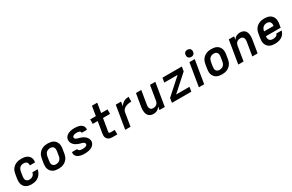

<svg xmlns="http://www.w3.org/2000/svg" viewBox="192 -2252 5716 3761"><g transform="rotate(-30 3050.0 -371.0)"><path d="M250 8Q218 8 187.5 2Q157 -4 131 -18.5Q105 -33 86.5 -56.5Q68 -80 59.5 -109Q51 -138 50.5 -169.5Q50 -201 55 -233L72 -333Q76 -360 86 -387.5Q96 -415 114 -438.5Q132 -462 156 -480Q180 -498 207.5 -509Q235 -520 262.5 -524Q290 -528 317 -528Q346 -528 373.5 -524.5Q401 -521 426 -511.5Q451 -502 471.5 -485.5Q492 -469 505 -446Q518 -423 522 -395.5Q526 -368 521 -340L520 -331H401V-335Q404 -355 399.5 -374Q395 -393 381 -405.5Q367 -418 348 -422.5Q329 -427 309 -427Q287 -427 265.5 -419.5Q244 -412 227.5 -396Q211 -380 202 -359Q193 -338 189 -317L173 -217Q169 -193 170.5 -170Q172 -147 183 -129Q194 -111 214.5 -102Q235 -93 259 -93Q278 -93 298.5 -98.5Q319 -104 336 -117.5Q353 -131 363.5 -150Q374 -169 377 -189H496V-188Q491 -161 479.5 -134Q468 -107 451 -83.5Q434 -60 410.5 -41.5Q387 -23 360 -12Q333 -1 305 3.5Q277 8 250 8Z M856 8Q824 8 792.5 2.5Q761 -3 735 -17.5Q709 -32 689.5 -55.5Q670 -79 660 -108Q650 -137 650 -169Q650 -201 655 -233L672 -333Q676 -360 686 -387Q696 -414 714 -438Q732 -462 756 -480Q780 -498 807 -509Q834 -520 862 -524Q890 -528 917 -528Q949 -528 980.5 -522.5Q1012 -517 1038.5 -502.5Q1065 -488 1084.5 -464.5Q1104 -441 1113.5 -412Q1123 -383 1123.5 -351Q1124 -319 1118 -287L1102 -187Q1097 -160 1087 -133Q1077 -106 1059 -82Q1041 -58 1017 -40Q993 -22 966.5 -11Q940 0 911.5 4Q883 8 856 8ZM856 -93Q878 -93 901 -99.5Q924 -106 942.5 -122Q961 -138 971 -159.5Q981 -181 984 -203L1001 -303Q1005 -326 1003.5 -349Q1002 -372 991 -390.5Q980 -409 960 -418Q940 -427 917 -427Q895 -427 872 -420.5Q849 -414 831 -398Q813 -382 803 -360.5Q793 -339 789 -317L773 -217Q769 -194 770 -171Q771 -148 782 -129.5Q793 -111 813 -102Q833 -93 856 -93Z M1452 8Q1426 8 1401.5 6Q1377 4 1353 -2.5Q1329 -9 1308 -20Q1287 -31 1271 -48Q1255 -65 1248 -88.5Q1241 -112 1246 -138L1247 -144H1366L1365 -143Q1364 -132 1369 -123.5Q1374 -115 1382 -109.5Q1390 -104 1399.5 -101Q1409 -98 1419 -96Q1429 -94 1439.5 -93.5Q1450 -93 1460 -93Q1470 -93 1480 -93.5Q1490 -94 1500.5 -95.5Q1511 -97 1521 -100Q1531 -103 1540 -108Q1549 -113 1556.5 -121Q1564 -129 1566 -139Q1568 -155 1559 -167Q1550 -179 1538 -186.5Q1526 -194 1511 -198Q1496 -202 1481.5 -205.5Q1467 -209 1453 -213.5Q1439 -218 1425.5 -223.5Q1412 -229 1399 -235.5Q1386 -242 1373.5 -250Q1361 -258 1351 -267.5Q1341 -277 1331.5 -288Q1322 -299 1315 -312Q1308 -325 1303.5 -339Q1299 -353 1297.5 -368Q1296 -383 1299 -399Q1302 -421 1314.5 -442Q1327 -463 1346 -478.5Q1365 -494 1387 -503.5Q1409 -513 1431.5 -518.5Q1454 -524 1476.5 -526Q1499 -528 1521 -528Q1546 -528 1570.5 -525.5Q1595 -523 1618 -517Q1641 -511 1661.5 -499.5Q1682 -488 1697 -471Q1712 -454 1718 -430.5Q1724 -407 1720 -382L1719 -376H1600V-377Q1603 -392 1593 -403Q1583 -414 1570 -419Q1557 -424 1542.5 -425.5Q1528 -427 1513 -427Q1499 -427 1485 -425.5Q1471 -424 1457 -419.5Q1443 -415 1430.5 -405Q1418 -395 1416 -382Q1413 -366 1422 -353.5Q1431 -341 1443.5 -334Q1456 -327 1470.5 -323Q1485 -319 1499.5 -315Q1514 -311 1528 -306.5Q1542 -302 1555.5 -296.5Q1569 -291 1582.5 -284.5Q1596 -278 1607.5 -270Q1619 -262 1630 -252.5Q1641 -243 1650 -232Q1659 -221 1666 -208.5Q1673 -196 1678 -182Q1683 -168 1684 -152.5Q1685 -137 1683 -122Q1679 -99 1665.5 -77.5Q1652 -56 1632.5 -41Q1613 -26 1590.5 -16.5Q1568 -7 1544.5 -1.5Q1521 4 1498 6Q1475 8 1452 8Z M2190 0H2082Q2061 0 2039.5 -3.5Q2018 -7 1999.5 -16.5Q1981 -26 1967.5 -41.5Q1954 -57 1947.5 -77Q1941 -97 1941 -118.5Q1941 -140 1945 -162L1987 -419H1875L1876 -520H2004L2039 -735H2159L2124 -520H2268L2267 -419H2107L2062 -146Q2061 -138 2060.5 -130.5Q2060 -123 2062 -116.5Q2064 -110 2069 -105.5Q2074 -101 2082 -101H2189Z M2368 0 2454 -520H2574L2558 -422Q2573 -447 2594.5 -468Q2616 -489 2641 -502.5Q2666 -516 2693.5 -522Q2721 -528 2748 -528V-419Q2727 -419 2706 -417.5Q2685 -416 2663.5 -411Q2642 -406 2621 -397Q2600 -388 2582 -374Q2564 -360 2552.5 -340Q2541 -320 2537 -299L2488 0Z M3008 8Q2979 8 2952.5 0Q2926 -8 2906.5 -25.5Q2887 -43 2875.5 -68Q2864 -93 2860 -120Q2856 -147 2857 -175.5Q2858 -204 2863 -233L2911 -520H3031L2981 -217Q2978 -202 2977 -187Q2976 -172 2979 -158Q2982 -144 2987.5 -131.5Q2993 -119 3003.5 -110Q3014 -101 3028 -97Q3042 -93 3057 -93Q3077 -93 3097.5 -98.5Q3118 -104 3134.5 -117.5Q3151 -131 3161 -150.5Q3171 -170 3174 -190L3229 -520H3349L3263 0H3143L3155 -72Q3142 -53 3126 -37.5Q3110 -22 3090.5 -11.5Q3071 -1 3050 3.5Q3029 8 3008 8Z M3863 0H3425L3441 -101L3795 -419H3494L3511 -520H3949L3932 -419L3578 -101H3879Z M4034 0 4120 -520H4240L4154 0ZM4204 -590Q4185 -590 4168 -597Q4151 -604 4139.5 -618Q4128 -632 4125.5 -651Q4123 -670 4126 -689Q4128 -703 4135 -715Q4142 -727 4153.5 -735.5Q4165 -744 4178 -747Q4191 -750 4205 -750Q4224 -750 4241.5 -743Q4259 -736 4270 -722Q4281 -708 4284 -689Q4287 -670 4283 -651Q4281 -637 4274 -625Q4267 -613 4255.5 -604.5Q4244 -596 4231 -593Q4218 -590 4204 -590Z M4556 8Q4524 8 4492.5 2.5Q4461 -3 4435 -17.5Q4409 -32 4389.5 -55.5Q4370 -79 4360 -108Q4350 -137 4350 -169Q4350 -201 4355 -233L4372 -333Q4376 -360 4386 -387Q4396 -414 4414 -438Q4432 -462 4456 -480Q4480 -498 4507 -509Q4534 -520 4562 -524Q4590 -528 4617 -528Q4649 -528 4680.5 -522.5Q4712 -517 4738.5 -502.5Q4765 -488 4784.5 -464.5Q4804 -441 4813.5 -412Q4823 -383 4823.5 -351Q4824 -319 4818 -287L4802 -187Q4797 -160 4787 -133Q4777 -106 4759 -82Q4741 -58 4717 -40Q4693 -22 4666.5 -11Q4640 0 4611.5 4Q4583 8 4556 8ZM4556 -93Q4578 -93 4601 -99.5Q4624 -106 4642.5 -122Q4661 -138 4671 -159.5Q4681 -181 4684 -203L4701 -303Q4705 -326 4703.5 -349Q4702 -372 4691 -390.5Q4680 -409 4660 -418Q4640 -427 4617 -427Q4595 -427 4572 -420.5Q4549 -414 4531 -398Q4513 -382 4503 -360.5Q4493 -339 4489 -317L4473 -217Q4469 -194 4470 -171Q4471 -148 4482 -129.5Q4493 -111 4513 -102Q4533 -93 4556 -93Z M4925 0 5011 -520H5131L5119 -448Q5131 -467 5147 -482.5Q5163 -498 5183 -508.5Q5203 -519 5223.5 -523.5Q5244 -528 5265 -528Q5294 -528 5320.5 -520Q5347 -512 5367 -494.5Q5387 -477 5398 -452Q5409 -427 5413 -400Q5417 -373 5416 -344.5Q5415 -316 5410 -287L5363 0H5243L5293 -303Q5295 -318 5296 -333Q5297 -348 5294.5 -362Q5292 -376 5286 -388.5Q5280 -401 5269.5 -410Q5259 -419 5245 -423Q5231 -427 5216 -427Q5196 -427 5176 -421.5Q5156 -416 5139 -402.5Q5122 -389 5112.5 -369.5Q5103 -350 5099 -330L5045 0Z M5753 8Q5721 8 5690 2.5Q5659 -3 5633 -18Q5607 -33 5588 -56Q5569 -79 5559.5 -108Q5550 -137 5550 -169Q5550 -201 5555 -233L5572 -333Q5576 -360 5586 -387Q5596 -414 5613.5 -438Q5631 -462 5655.5 -480Q5680 -498 5707 -509Q5734 -520 5761.5 -524Q5789 -528 5816 -528Q5849 -528 5880 -522.5Q5911 -517 5938 -502.5Q5965 -488 5984.5 -464.5Q6004 -441 6013.5 -412.5Q6023 -384 6023.5 -351.5Q6024 -319 6018 -287L6005 -210H5671Q5668 -187 5671 -165Q5674 -143 5686.5 -126Q5699 -109 5719 -101Q5739 -93 5762 -93Q5779 -93 5796 -95Q5813 -97 5829 -104Q5845 -111 5858.5 -124.5Q5872 -138 5875 -154H5994Q5989 -129 5976.5 -105Q5964 -81 5945.5 -61.5Q5927 -42 5903.5 -28Q5880 -14 5854.5 -6Q5829 2 5803.5 5Q5778 8 5753 8ZM5688 -310H5902Q5906 -333 5903.5 -354.5Q5901 -376 5890 -393Q5879 -410 5858.5 -418.5Q5838 -427 5816 -427Q5794 -427 5771.5 -420.5Q5749 -414 5731 -398Q5713 -382 5703 -360.5Q5693 -339 5689 -317Z"/></g></svg>

Font: Iosevka Aile Oblique
Style: Bold
Weight: 700
Italic angle: -9°
Designer: Belleve Invis
Foundry: Belleve Invis
Version: Version 31.1.0; ttfautohint (v1.8.4)